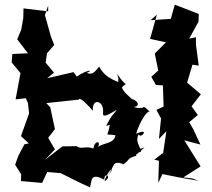

<svg xmlns="http://www.w3.org/2000/svg" viewBox="-20 -767 911 825"><path d="M212 -455 176 -498 182 -538 213 -574 199 -609 173 -702 187 -743V-718L81 -731L80 -689L71 -639L54 -598L100 -538L33 -535L30 -499L68 -453L47 -340L91 -345L100 -324L105 -280L70 -182L104 -151L85 -147L59 -98L45 -59L71 -18L70 11L161 19L183 -28L241 -23C283 -2 323 19 367 38C375 9 367 -27 428 5C428 -31 464 -8 429 12C442 -37 484 -63 444 -11C471 -50 462 -82 510 -61C543 -83 519 -83 566 -98C560 -121 530 -64 601 -134C552 -112 559 -142 581 -113C601 -117 554 -153 576 -190C585 -167 627 -221 565 -192C577 -236 610 -292 623 -287C581 -328 617 -291 555 -307C600 -315 543 -354 543 -336C567 -333 509 -365 504 -392C529 -420 528 -382 483 -450C505 -390 456 -423 495 -406C494 -421 438 -420 406 -481C388 -459 378 -443 353 -454C385 -467 355 -469 310 -438L296 -457L183 -431ZM807 0 768 -5 842 -52 772 -164 841 -146 812 -209 793 -242 830 -273 803 -310 843 -362 784 -412 807 -489 834 -485 822 -575V-607L793 -601L833 -674L834 -707L731 -747L714 -686L627 -680L654 -704L625 -600L693 -585L645 -537L660 -464L630 -437L650 -402L680 -400L683 -309L652 -295L672 -258L663 -170L695 -203L681 -110L643 -81L663 -76L660 19L678 -19L748 -5L834 10ZM452 -231C443 -174 426 -194 476 -186C470 -139 399 -161 388 -114C429 -168 383 -166 382 -129C343 -142 332 -123 309 -139L248 -138L173 -80L216 -125L187 -175L216 -212L196 -306L179 -324C226 -329 273 -334 319 -339C323 -354 365 -307 379 -291C375 -348 426 -335 423 -287C419 -262 432 -265 481 -295C469 -273 466 -285 436 -226Z"/></svg>

Font: Asimov Aggro
Style: Medium
Weight: 500
Designer: Google
Version: Version 2.000980; 2014